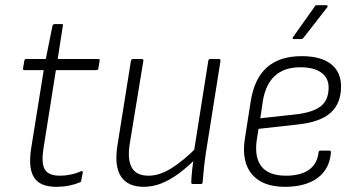

<svg xmlns="http://www.w3.org/2000/svg" viewBox="-20 -711 1377 742"><path d="M198 11Q135 11 112 -24.5Q89 -60 100 -135L149 -440H74Q68 -440 69 -447L74 -476Q75 -483 82 -483H157L183 -612Q186 -618 191 -618H218Q225 -618 223 -612L203 -483H359Q367 -483 365 -476L360 -446Q359 -440 352 -440H196L148 -137Q139 -79 153.5 -55.5Q168 -32 212 -32Q233 -32 254 -36.5Q275 -41 293 -49Q296 -51 298 -49.5Q300 -48 300 -45L294 -14Q294 -8 288 -6Q269 2 246 6.5Q223 11 198 11Z M535 11Q474 11 447.5 -29Q421 -69 434 -150L486 -476Q488 -483 494 -483H527Q535 -483 534 -476L481 -153Q472 -92 490 -62Q508 -32 554 -32Q596 -32 642 -60.5Q688 -89 743 -144L737 -98Q703 -64 669.5 -39.5Q636 -15 603 -2Q570 11 535 11ZM725 0Q719 0 719 -6Q720 -29 722.5 -53Q725 -77 729 -100V-122L785 -476Q786 -483 793 -483H826Q833 -483 832 -475L775 -116Q771 -89 768 -60.5Q765 -32 763 -6Q763 0 756 0Z M1081 11Q995 11 954 -37Q913 -85 926 -173L949 -320Q963 -408 1012 -451Q1061 -494 1146 -494Q1220 -494 1259 -463.5Q1298 -433 1298 -377Q1298 -311 1257.5 -275Q1217 -239 1131 -230L979 -213L972 -168Q963 -101 991.5 -66.5Q1020 -32 1085 -32Q1141 -32 1173.5 -54.5Q1206 -77 1211 -122Q1212 -129 1218 -129H1253Q1259 -129 1259 -122Q1254 -58 1207.5 -23.5Q1161 11 1081 11ZM986 -254 1124 -269Q1191 -277 1220.5 -301Q1250 -325 1250 -373Q1250 -410 1221.5 -430.5Q1193 -451 1141 -451Q1079 -451 1043 -418.5Q1007 -386 996 -322ZM1115 -560Q1112 -560 1111 -562.5Q1110 -565 1112 -567L1195 -684Q1198 -691 1205 -691H1241Q1245 -691 1246 -688Q1247 -685 1244 -682L1153 -565Q1149 -560 1143 -560Z"/></svg>

Font: Sofia Sans Semi Condensed Light
Style: Italic
Weight: 300
Italic angle: -9°
Version: Version 4.100